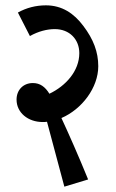

<svg xmlns="http://www.w3.org/2000/svg" viewBox="-20 -649 436 719"><path d="M221 50 310 23C275 -63 237 -149 210 -207C287 -240 348 -321 348 -401C348 -454 330 -502 292 -552C257 -599 212 -629 152 -629C115 -629 79 -620 47 -602L92 -514C124 -532 157 -540 185 -540C241 -540 277 -501 277 -450C277 -383 226 -327 165 -298C149 -324 130 -338 103 -338C67 -338 42 -312 42 -276C42 -227 85 -192 140 -192C145 -192 150 -192 156 -193Z"/></svg>

Font: Noto Serif Devanagari ExtraCondensed Medium
Style: Regular
Weight: 500
Width: 2
Designer: Universal Thirst, Indian Type Foundry and the Monotype Design Team
Foundry: Monotype Imaging Inc.
Version: Version 2.004